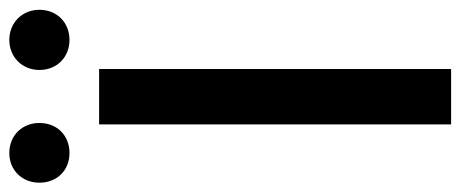

<svg xmlns="http://www.w3.org/2000/svg" viewBox="-326 -664 965 402"><g transform="rotate(-90 156.0 -462.5)"><path d="M97 0H213V-737H97ZM37 -799C74 -799 100 -825 100 -862C100 -898 74 -925 37 -925C1 -925 -25 -898 -25 -862C-25 -825 1 -799 37 -799ZM274 -799C310 -799 337 -825 337 -862C337 -898 310 -925 274 -925C238 -925 211 -898 211 -862C211 -825 238 -799 274 -799Z"/></g></svg>

Font: Noto Sans TC Medium
Style: Regular
Weight: 500
Designer: Ryoko NISHIZUKA 西塚涼子 (kana, bopomofo & ideographs); Paul D. Hunt (Latin, Greek & Cyrillic); Sandoll Communications 산돌커뮤니
Foundry: Adobe
Version: Version 2.004;hotconv 1.0.118;makeotfexe 2.5.65603